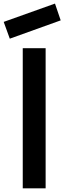

<svg xmlns="http://www.w3.org/2000/svg" viewBox="-41 -1029 352 1049"><path d="M12.5 -817.7 -20.8 -909.4 259.4 -1009.4 290.6 -917.7ZM83.3 0V-765.6H208.3V0Z"/></svg>

Font: Manrope3 Bold
Style: Regular
Weight: 700
Designer: Mikhail Sharanda
Foundry: Mikhail Sharanda
Version: Version 3.000;PS 003.000;hotconv 1.0.88;makeotf.lib2.5.64775